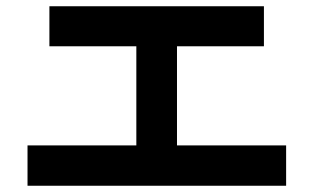

<svg xmlns="http://www.w3.org/2000/svg" viewBox="-20 -587 1002 614"><path d="M68 -122H416V-439H138V-567H824V-439H546V-122H895V7H68Z"/></svg>

Font: Gmarket Sans TTF Bold
Style: Regular
Weight: 700
Designer: Creative Director : Sungho Lee; Art Director : Kiwoong Choi; Project Manager : Sori Yang, Jongwook Yoon; Font Designer :
Foundry: Sandoll Inc.
Version: Version 1.000;hotconv 1.0.109;makeotfexe 2.5.65596